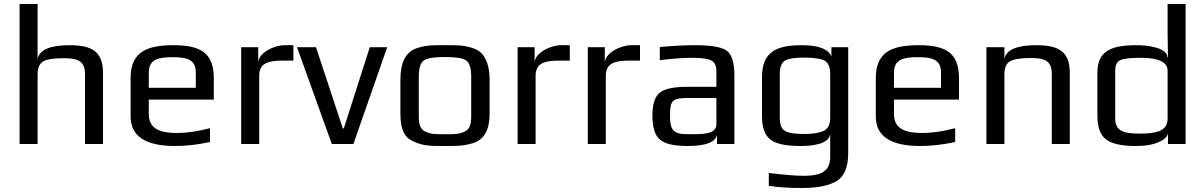

<svg xmlns="http://www.w3.org/2000/svg" viewBox="-20 -720 6018 960"><path d="M327 -494C230 -494 177 -471 168 -425V-700H78V0H168V-349C168 -378 176 -399 193 -411C210 -423 246 -429 301 -429C324 -429 343 -427 358 -423C392 -413 405 -390 405 -349V0H495V-355C495 -461 442 -494 327 -494Z M847 -494C710 -494 633 -458 633 -329V-138C633 -39 707 10 855 10C912 10 970 3 1030 -10V-79C967 -63 913 -55 867 -55C785 -55 724 -73 724 -149V-222H1049V-329C1049 -458 980 -494 847 -494ZM842 -434C915 -434 959 -423 959 -357V-281H724V-357C724 -423 771 -434 842 -434Z M1271 -405V-484H1186V0H1276V-341C1276 -407 1325 -417 1397 -417H1447V-494H1403C1351 -494 1271 -456 1271 -405Z M1916 -484H1829L1699 -78H1694L1560 -484H1465L1639 0H1747Z M2428 -321C2428 -353 2424 -380 2417 -402C2401 -445 2384 -467 2340 -481C2293 -495 2268 -494 2205 -494C2142 -494 2117 -495 2070 -481C2006 -462 1982 -405 1982 -321V-153C1982 -82 1997 -35 2045 -14C2095 10 2129 10 2205 10C2266 10 2294 10 2341 -3C2403 -21 2428 -72 2428 -153ZM2336 -140C2336 -100 2330 -74 2303 -62C2273 -48 2252 -49 2205 -49C2158 -49 2137 -48 2107 -62C2080 -74 2074 -100 2074 -140V-336C2074 -381 2083 -408 2101 -419C2119 -430 2154 -435 2205 -435C2256 -435 2291 -430 2309 -419C2327 -408 2336 -381 2336 -336Z M2653 -405V-484H2568V0H2658V-341C2658 -407 2707 -417 2779 -417H2829V-494H2785C2733 -494 2653 -456 2653 -405Z M3004 -405V-484H2919V0H3009V-341C3009 -407 3058 -417 3130 -417H3180V-494H3136C3084 -494 3004 -456 3004 -405Z M3652 0V-342C3652 -404 3640 -445 3616 -465C3592 -484 3539 -494 3458 -494C3405 -494 3345 -491 3279 -485V-419C3340 -427 3396 -431 3445 -431C3490 -431 3521 -426 3538 -417C3554 -408 3562 -390 3562 -363V-286H3417C3348 -286 3302 -276 3278 -256C3254 -235 3242 -198 3242 -144C3242 -82 3255 -41 3281 -21C3306 0 3352 10 3419 10C3509 10 3558 -9 3565 -46V0ZM3330 -141C3330 -220 3342 -230 3423 -230H3562V-98C3562 -47 3486 -49 3434 -49H3416C3346 -49 3330 -72 3330 -141Z M3790 -334V-137C3790 -83 3804 -45 3831 -23C3858 -1 3908 10 3983 10C4043 10 4128 0 4131 -52V64C4131 140 4081 159 3999 159C3959 159 3901 154 3824 145V209C3867 216 3922 220 3991 220C4068 220 4125 208 4164 185C4202 161 4221 115 4221 46V-484H4137V-437C4122 -475 4073 -494 3989 -494C3858 -494 3790 -458 3790 -334ZM4131 -131C4131 -99 4121 -78 4101 -67C4080 -56 4047 -50 4002 -50C3953 -50 3920 -55 3904 -66C3887 -76 3879 -98 3879 -131V-350C3879 -382 3887 -404 3902 -415C3917 -426 3950 -432 4000 -432C4053 -432 4089 -426 4106 -415C4123 -403 4131 -381 4131 -350Z M4573 -494C4436 -494 4359 -458 4359 -329V-138C4359 -39 4433 10 4581 10C4638 10 4696 3 4756 -10V-79C4693 -63 4639 -55 4593 -55C4511 -55 4450 -73 4450 -149V-222H4775V-329C4775 -458 4706 -494 4573 -494ZM4568 -434C4641 -434 4685 -423 4685 -357V-281H4450V-357C4450 -423 4497 -434 4568 -434Z M5161 -494C5064 -494 5011 -471 5002 -425V-484H4912V0H5002V-350C5002 -381 5011 -402 5029 -413C5047 -424 5082 -430 5135 -430C5158 -430 5177 -428 5192 -424C5226 -414 5239 -391 5239 -350V0H5329V-355C5329 -461 5276 -494 5161 -494Z M5663 -494C5540 -494 5467 -468 5467 -357V-144C5467 -85 5481 -45 5510 -23C5539 -1 5588 10 5658 10C5708 10 5748 3 5777 -11C5806 -24 5820 -40 5820 -57V0H5908V-700H5818V-555C5818 -528 5819 -487 5820 -432H5818C5816 -482 5720 -494 5663 -494ZM5677 -52C5604 -52 5556 -62 5556 -127V-366C5556 -393 5564 -411 5581 -419C5597 -427 5632 -431 5685 -431C5774 -431 5818 -409 5818 -366V-127C5818 -61 5755 -52 5677 -52Z"/></svg>

Font: Gamestation Text
Style: Bold
Weight: 400
Designer: Jonas Hecksher
Foundry: Jonas Hecksher, Playtypeª, e-types AS
Version: Version 1.003